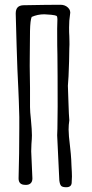

<svg xmlns="http://www.w3.org/2000/svg" viewBox="-20 -776 388 806"><path d="M229 -19 220 -208 221 -236 222 -329Q222 -474 221 -547Q220 -571 220 -656L221 -696Q221 -707 217 -709.5Q213 -712 195 -714Q175 -716 166 -716Q138 -716 113 -705Q107 -691 106 -647Q105 -603 105 -539Q104 -524 106 -408V-327Q106 -308 110 -272Q114 -230 114 -208Q114 -194 112 -172L111 -141L116 -27Q116 -13 108 -6Q100 1 86 0Q58 0 58 -27Q61 -132 61 -238V-285Q59 -363 57 -401Q55 -431 53 -487Q50 -566 46 -719Q46 -736 53.5 -744.5Q61 -753 77 -754Q181 -756 234 -756Q253 -756 265.5 -744Q278 -732 274 -715Q270 -691 270 -660Q270 -637 271 -625Q271 -616 271.5 -603Q272 -590 271 -573Q270 -551 270 -518Q268 -446 265 -416Q266 -393 267.5 -342.5Q269 -292 271 -271Q268 -252 268 -232Q268 -209 274 -161Q278 -126 279 -106L280 -82Q282 -50 282 -35L281 -13Q282 10 258 10Q242 10 236.5 4Q231 -2 229 -19Z"/></svg>

Font: Amatic SC
Style: Bold
Weight: 700
Designer: Multiple Designers
Foundry: Vernon Adams
Version: Version 2.505